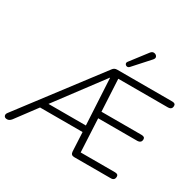

<svg xmlns="http://www.w3.org/2000/svg" viewBox="-222 -1166 1420 1392"><g transform="rotate(30 488.0 -469.5)"><path d="M1 6Q-19 6 -24.5 -7.5Q-30 -21 -18 -36L477 -687Q490 -705 513 -705H974Q1002 -705 1002 -684Q1002 -667 993 -659.5Q984 -652 970 -652H553L567 -384H902Q931 -384 931 -363Q931 -346 921.5 -338.5Q912 -331 899 -331H570L584 -53H871Q899 -53 899 -32Q899 0 867 0H560Q532 0 530 -29L522 -188H166L36 -14Q20 6 1 6ZM496 -628 206 -241H519L498 -628ZM584 -769Q574 -758 563 -760Q552 -762 547 -771.5Q542 -781 550 -792L656 -930Q669 -947 685.5 -944.5Q702 -942 709 -929Q716 -916 702 -900Z"/></g></svg>

Font: Nunito Light
Style: Italic
Weight: 300
Italic angle: -9°
Designer: Vernon Adams
Foundry: Vernon Adams
Version: Version 3.601; ttfautohint (v1.8.2.53-6de2)